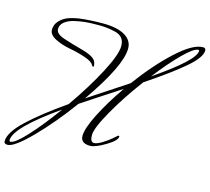

<svg xmlns="http://www.w3.org/2000/svg" viewBox="-159 -894 1297 1186"><g transform="rotate(15 489.0 -301.5)"><path d="M1015 -732Q1015 -688 932 -617Q849 -546 696 -444Q603 -319 538.5 -205Q474 -91 474 -47Q474 -3 499 -3Q517 -3 548.5 -22Q580 -41 602 -60L624 -79Q630 -86 635 -86Q640 -86 640 -82Q640 -56 576 -18Q512 20 480 20Q419 20 419 -27.5Q419 -75 467 -170Q515 -265 591 -374Q426 -267 344 -212Q238 -67 133 39.5Q28 146 -14 146Q-37 146 -37 129Q-37 73 48.5 -8Q134 -89 286 -195Q380 -329 443.5 -449.5Q507 -570 507 -625Q507 -688 444 -702Q395 -714 341.5 -714Q288 -714 256.5 -711Q225 -708 187 -699.5Q149 -691 125.5 -672Q102 -653 102 -626Q102 -595 156.5 -577Q211 -559 278.5 -541Q346 -523 365 -497Q373 -488 376 -464Q376 -457 371.5 -457Q367 -457 363 -464Q354 -485 305.5 -501.5Q257 -518 204.5 -527.5Q152 -537 109.5 -558.5Q67 -580 67 -612Q67 -644 88 -667.5Q109 -691 137.5 -703Q166 -715 210 -722Q276 -731 364.5 -731Q453 -731 502.5 -702Q552 -673 552 -621Q552 -510 374 -255Q422 -287 510 -344.5Q598 -402 623 -419Q726 -559 829.5 -654Q933 -749 997 -749Q1015 -749 1015 -732ZM-2 123Q26 123 98.5 44.5Q171 -34 256 -152Q-9 34 -9 114Q-9 123 -2 123ZM973 -726Q945 -726 879 -660.5Q813 -595 733 -492Q979 -660 979 -720Q979 -726 973 -726Z"/></g></svg>

Font: Mrs Saint Delafield
Style: Regular
Weight: 400
Designer: Alejandro Paul
Foundry: Alejandro Paul
Version: Version 1.000